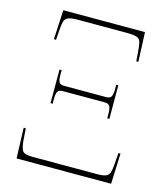

<svg xmlns="http://www.w3.org/2000/svg" viewBox="-107 -799 773 883"><g transform="rotate(15 279.0 -357.0)"><path d="M78 -574 85 -714H474L480 -574H470L467 -616Q465 -646 461 -662Q457 -678 442.5 -683.5Q428 -689 395 -689H162Q130 -689 115.5 -683Q101 -677 97 -661.5Q93 -646 91 -616L88 -574ZM139 -286V-446H149V-425Q149 -400 154.5 -389.5Q160 -379 179 -379H378Q397 -379 403 -389.5Q409 -400 409 -425V-446H419V-286H409V-308Q409 -332 403 -343Q397 -354 378 -354H179Q160 -354 154.5 -343Q149 -332 149 -308V-286ZM54 0 49 -145H59L63 -90Q66 -53 75 -39.5Q84 -26 123 -26H429Q460 -26 473 -32Q486 -38 490 -52Q494 -66 496 -91L500 -145H510L504 0Z"/></g></svg>

Font: Noto Serif Display SemiCondensed Thin
Style: Regular
Weight: 100
Width: 4
Designer: Monotype Design Team
Foundry: Monotype Imaging Inc.
Version: Version 2.009